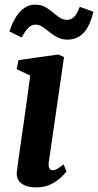

<svg xmlns="http://www.w3.org/2000/svg" viewBox="-20 -804 425 834"><path d="M137.2 10Q108.1 10 88.4 1.6Q68.7 -6.8 59.7 -22.2Q50.6 -37.5 53.2 -58.6Q55.7 -80.8 60.4 -113.3Q65.1 -145.8 70.9 -186.5Q76.7 -227.2 83.5 -274.1Q90.3 -321.1 97.2 -372.1Q104.1 -423.1 111.2 -475.8L52.8 -503.4L60.2 -542.9L233.3 -567.4L258.1 -556L192.1 -101.1Q189.5 -83.1 194 -73.9Q198.5 -64.6 208.4 -64.6Q217.6 -64.6 228.3 -70.3Q238.9 -75.9 255.9 -90.2L268.9 -59.4Q263.7 -52.1 247 -35.4Q230.2 -18.8 202.6 -4.4Q175 10 137.2 10ZM21.1 -667.3Q33.8 -706.6 50.8 -732.5Q67.8 -758.4 88.3 -771.1Q108.8 -783.9 131.5 -783.9Q157.1 -783.9 175.5 -774Q193.8 -764 208.9 -750.8Q224 -737.7 239.1 -727.7Q254.2 -717.8 272.8 -717.8Q288.2 -717.8 301.3 -730Q314.4 -742.3 326.4 -774.4L385.5 -753.1Q375.5 -709.6 359.2 -682.8Q342.8 -655.9 321.2 -643.8Q299.6 -631.8 273.6 -631.8Q249.4 -631.8 230.2 -641.6Q211.1 -651.3 195.3 -664.3Q179.6 -677.3 164.9 -687.1Q150.3 -696.9 134.3 -696.9Q116.7 -696.9 103 -683.2Q89.2 -669.5 74.5 -641.2Z"/></svg>

Font: Merriweather Light
Style: Italic
Weight: 300
Italic angle: -7.8°
Designer: Eben Sorkin
Foundry: Eben Sorkin
Version: Version 2.101